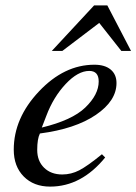

<svg xmlns="http://www.w3.org/2000/svg" viewBox="-20 -681 506 712"><path d="M358 -109 370 -97Q282 11 166 11Q105 11 68 -26.5Q31 -64 31 -126Q31 -243 124.5 -342Q218 -441 330 -441Q369 -441 390.5 -423Q412 -405 412 -373Q412 -307 335.5 -255Q259 -203 128 -186Q118 -166 118 -125Q118 -84 143.5 -59Q169 -34 211 -34Q244 -34 274 -49.5Q304 -65 358 -109ZM152 -252 135 -208Q247 -235 296 -282Q346 -330 346 -379Q346 -418 311 -418Q269 -418 223.5 -369.5Q178 -321 152 -252ZM466 -492H430L348 -596L211 -492H172L329 -661H378Z"/></svg>

Font: STIX
Style: Italic
Weight: 400
Italic angle: -16.33°
Designer: MicroPress Inc., with final additions and corrections provided by Coen Hoffman, Elsevier (retired)
Version: Version 1.1.1